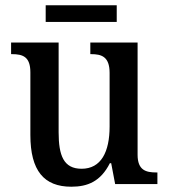

<svg xmlns="http://www.w3.org/2000/svg" viewBox="-20 -697 639 727"><path d="M153 -614H422V-677H153ZM250 10C312 10 361 -10 396 -79H401L416 0H576V-44H572C533 -44 501 -52 501 -111V-536H322V-492H325C364 -492 395 -483 395 -421V-218C395 -122 363 -58 289 -58C221 -58 202 -108 202 -196V-536H22V-492H25C67 -492 95 -482 95 -423V-186C95 -50 147 10 250 10Z"/></svg>

Font: Noto Serif SemiCondensed Medium
Style: Regular
Weight: 500
Width: 4
Designer: Monotype Design Team
Foundry: Monotype Imaging Inc.
Version: Version 2.014